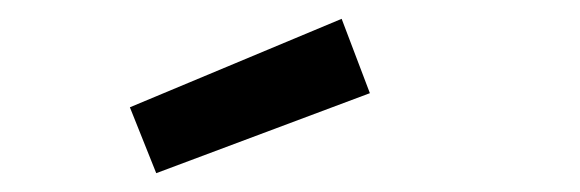

<svg xmlns="http://www.w3.org/2000/svg" viewBox="-20 -774 616 204"><path d="M343 -754 373 -675 146 -590 118 -660Z"/></svg>

Font: Panefresco 500wt
Style: Regular
Weight: 700
Foundry: Campivisivi & Chank Co
Version: Version 1.001